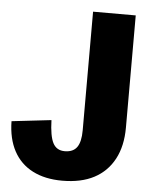

<svg xmlns="http://www.w3.org/2000/svg" viewBox="-52 -744 638 798"><g transform="rotate(5 267.5 -344.5)"><path d="M237 11Q165 11 113.5 -15.5Q62 -42 34.5 -93Q7 -144 6 -217L171 -236Q173 -169 188 -140.5Q203 -112 237 -112Q272 -112 288 -134.5Q304 -157 304 -205V-700H482V-232Q482 -155 453 -100.5Q424 -46 370 -17.5Q316 11 237 11Z"/></g></svg>

Font: Pathway Extreme Condensed ExtraBold
Style: Regular
Weight: 800
Width: 3
Version: Version 1.001;gftools[0.9.26]